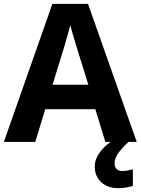

<svg xmlns="http://www.w3.org/2000/svg" viewBox="-20 -737 730 997"><path d="M527 0 475 -170H215L163 0H0L252 -717H437L690 0ZM387 -463Q382 -480 374 -506Q366 -532 358 -559Q350 -586 345 -606Q340 -586 331.5 -556.5Q323 -527 315.5 -500.5Q308 -474 304 -463L253 -297H439ZM575 111Q575 131 586 141Q597 151 614 151Q630 151 645 148Q660 145 670 142V229Q654 233 636 236.5Q618 240 594 240Q538 240 505 208.5Q472 177 472 128Q472 99 487 72Q502 45 526.5 22.5Q551 0 582 -17L647 0Q613 32 594 58.5Q575 85 575 111Z"/></svg>

Font: Noto Sans Kawi
Style: Bold
Weight: 700
Designer: Fadhl Haqq
Version: Version 1.000